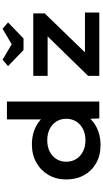

<svg xmlns="http://www.w3.org/2000/svg" viewBox="336 -1152 825 1538"><g transform="rotate(-90 749.0 -382.5)"><path d="M357 10Q274 10 212 -25Q150 -60 115.5 -122Q81 -184 81 -265Q81 -345 117 -407Q153 -469 216.5 -504.5Q280 -540 362 -540Q410 -540 452 -528Q494 -516 526 -495.5Q558 -475 577 -451Q596 -427 598 -402L562 -395V-740H705V0H570L564 -133L592 -126Q590 -101 570.5 -77Q551 -53 518.5 -33Q486 -13 444.5 -1.5Q403 10 357 10ZM394 -111Q447 -111 485.5 -131Q524 -151 545.5 -185.5Q567 -220 567 -265Q567 -309 545.5 -343.5Q524 -378 485.5 -397.5Q447 -417 394 -417Q343 -417 304.5 -397.5Q266 -378 244.5 -343.5Q223 -309 223 -265Q223 -220 244.5 -185.5Q266 -151 304.5 -131Q343 -111 394 -111ZM911 0V-90L1264 -452L1274 -414H911V-529H1411V-437L1069 -84L1056 -115H1418V0ZM1118 -607 989 -731 1040 -775 1179 -693H1149L1288 -775L1339 -731L1210 -607Z"/></g></svg>

Font: Lexend Giga SemiBold
Style: Regular
Weight: 600
Designer: Bonnie Shaver-Troup, Thomas Jockin
Foundry: Lexend
Version: Version 1.007